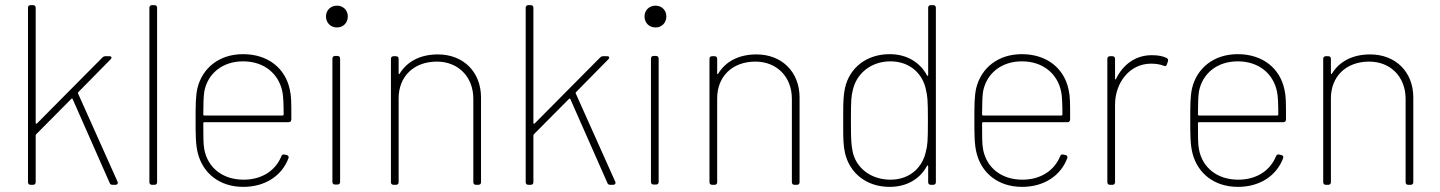

<svg xmlns="http://www.w3.org/2000/svg" viewBox="-20 -720 5611 748"><path d="M99 0H109C115 0 119 -4 119 -10V-192C119 -194 120 -196 121 -197L258 -335C260 -337 262 -336 263 -334L407 -8C409 -2 413 0 418 0H430C435 0 439 -3 439 -8C439 -9 439 -10 438 -12L284 -356C283 -358 284 -360 285 -361L411 -489C417 -495 415 -501 406 -501H391C386 -501 382 -499 379 -496L124 -239C122 -237 119 -238 119 -241V-690C119 -696 115 -700 109 -700H99C93 -700 89 -696 89 -690V-10C89 -4 93 0 99 0Z M572 0H582C588 0 592 -4 592 -10V-690C592 -696 588 -700 582 -700H572C566 -700 562 -696 562 -690V-10C562 -4 566 0 572 0Z M929 -20C846 -20 789 -68 776 -138C772 -156 772 -190 772 -240C772 -243 774 -244 776 -244H1105C1111 -244 1115 -248 1115 -255C1115 -327 1115 -344 1109 -371C1092 -453 1025 -509 927 -509C834 -509 768 -455 749 -376C742 -344 742 -309 742 -252C742 -196 742 -156 751 -122C771 -45 835 8 928 8C1015 8 1079 -37 1104 -104C1106 -110 1103 -115 1097 -116L1088 -118C1082 -119 1078 -117 1076 -111C1054 -57 1002 -20 929 -20ZM927 -481C1010 -481 1066 -432 1080 -363C1084 -346 1085 -311 1085 -274C1085 -271 1083 -270 1081 -270H776C774 -270 772 -271 772 -274C772 -313 773 -346 776 -364C789 -432 845 -481 927 -481Z M1293 -613C1317 -613 1335 -631 1335 -656C1335 -680 1317 -698 1293 -698C1268 -698 1250 -680 1250 -656C1250 -631 1268 -613 1293 -613ZM1285 -1H1295C1301 -1 1305 -5 1305 -11V-492C1305 -498 1301 -502 1295 -502H1285C1279 -502 1275 -498 1275 -492V-11C1275 -5 1279 -1 1285 -1Z M1686 -508C1618 -508 1566 -481 1537 -433C1535 -430 1533 -431 1533 -435V-491C1533 -497 1529 -501 1523 -501H1513C1507 -501 1503 -497 1503 -491V-10C1503 -4 1507 0 1513 0H1523C1529 0 1533 -4 1533 -10V-337C1533 -422 1592 -480 1682 -480C1765 -480 1824 -421 1824 -335V-10C1824 -4 1828 0 1834 0H1844C1850 0 1854 -4 1854 -10V-340C1854 -440 1785 -508 1686 -508Z M2038 0H2048C2054 0 2058 -4 2058 -10V-192C2058 -194 2059 -196 2060 -197L2197 -335C2199 -337 2201 -336 2202 -334L2346 -8C2348 -2 2352 0 2357 0H2369C2374 0 2378 -3 2378 -8C2378 -9 2378 -10 2377 -12L2223 -356C2222 -358 2223 -360 2224 -361L2350 -489C2356 -495 2354 -501 2345 -501H2330C2325 -501 2321 -499 2318 -496L2063 -239C2061 -237 2058 -238 2058 -241V-690C2058 -696 2054 -700 2048 -700H2038C2032 -700 2028 -696 2028 -690V-10C2028 -4 2032 0 2038 0Z M2534 -613C2558 -613 2576 -631 2576 -656C2576 -680 2558 -698 2534 -698C2509 -698 2491 -680 2491 -656C2491 -631 2509 -613 2534 -613ZM2526 -1H2536C2542 -1 2546 -5 2546 -11V-492C2546 -498 2542 -502 2536 -502H2526C2520 -502 2516 -498 2516 -492V-11C2516 -5 2520 -1 2526 -1Z M2927 -508C2859 -508 2807 -481 2778 -433C2776 -430 2774 -431 2774 -435V-491C2774 -497 2770 -501 2764 -501H2754C2748 -501 2744 -497 2744 -491V-10C2744 -4 2748 0 2754 0H2764C2770 0 2774 -4 2774 -10V-337C2774 -422 2833 -480 2923 -480C3006 -480 3065 -421 3065 -335V-10C3065 -4 3069 0 3075 0H3085C3091 0 3095 -4 3095 -10V-340C3095 -440 3026 -508 2927 -508Z M3596 -690V-428C3596 -424 3593 -423 3591 -427C3564 -477 3513 -509 3446 -509C3355 -509 3289 -455 3272 -377C3266 -351 3265 -320 3265 -281C3265 -271 3265 -260 3265 -249C3265 -238 3265 -227 3265 -218C3265 -178 3266 -150 3272 -124C3290 -46 3355 8 3446 8C3513 8 3564 -23 3591 -73C3593 -77 3596 -76 3596 -72V-10C3596 -4 3600 0 3606 0H3616C3622 0 3626 -4 3626 -10V-690C3626 -696 3622 -700 3616 -700H3606C3600 -700 3596 -696 3596 -690ZM3588 -134C3577 -73 3529 -20 3449 -20C3371 -20 3312 -68 3301 -134C3297 -156 3295 -168 3295 -251C3295 -335 3297 -347 3302 -367C3315 -431 3371 -481 3449 -481C3527 -481 3577 -430 3588 -367C3593 -345 3595 -333 3595 -250C3595 -166 3593 -154 3588 -134Z M3963 -20C3880 -20 3823 -68 3810 -138C3806 -156 3806 -190 3806 -240C3806 -243 3808 -244 3810 -244H4139C4145 -244 4149 -248 4149 -255C4149 -327 4149 -344 4143 -371C4126 -453 4059 -509 3961 -509C3868 -509 3802 -455 3783 -376C3776 -344 3776 -309 3776 -252C3776 -196 3776 -156 3785 -122C3805 -45 3869 8 3962 8C4049 8 4113 -37 4138 -104C4140 -110 4137 -115 4131 -116L4122 -118C4116 -119 4112 -117 4110 -111C4088 -57 4036 -20 3963 -20ZM3961 -481C4044 -481 4100 -432 4114 -363C4118 -346 4119 -311 4119 -274C4119 -271 4117 -270 4115 -270H3810C3808 -270 3806 -271 3806 -274C3806 -313 3807 -346 3810 -364C3823 -432 3879 -481 3961 -481Z M4467 -505C4403 -505 4355 -468 4328 -413C4327 -409 4324 -410 4324 -414V-491C4324 -497 4320 -501 4314 -501H4304C4298 -501 4294 -497 4294 -491V-10C4294 -4 4298 0 4304 0H4314C4320 0 4324 -4 4324 -10V-312C4324 -398 4381 -472 4464 -472C4485 -472 4500 -469 4513 -464C4519 -461 4524 -462 4526 -469L4530 -481C4532 -486 4530 -492 4525 -494C4511 -501 4494 -505 4467 -505Z M4804 -20C4721 -20 4664 -68 4651 -138C4647 -156 4647 -190 4647 -240C4647 -243 4649 -244 4651 -244H4980C4986 -244 4990 -248 4990 -255C4990 -327 4990 -344 4984 -371C4967 -453 4900 -509 4802 -509C4709 -509 4643 -455 4624 -376C4617 -344 4617 -309 4617 -252C4617 -196 4617 -156 4626 -122C4646 -45 4710 8 4803 8C4890 8 4954 -37 4979 -104C4981 -110 4978 -115 4972 -116L4963 -118C4957 -119 4953 -117 4951 -111C4929 -57 4877 -20 4804 -20ZM4802 -481C4885 -481 4941 -432 4955 -363C4959 -346 4960 -311 4960 -274C4960 -271 4958 -270 4956 -270H4651C4649 -270 4647 -271 4647 -274C4647 -313 4648 -346 4651 -364C4664 -432 4720 -481 4802 -481Z M5318 -508C5250 -508 5198 -481 5169 -433C5167 -430 5165 -431 5165 -435V-491C5165 -497 5161 -501 5155 -501H5145C5139 -501 5135 -497 5135 -491V-10C5135 -4 5139 0 5145 0H5155C5161 0 5165 -4 5165 -10V-337C5165 -422 5224 -480 5314 -480C5397 -480 5456 -421 5456 -335V-10C5456 -4 5460 0 5466 0H5476C5482 0 5486 -4 5486 -10V-340C5486 -440 5417 -508 5318 -508Z"/></svg>

Font: Barlow Thin
Style: Regular
Weight: 250
Designer: Jeremy Tribby
Foundry: Tribby Type
Version: Version 1.422;hotconv 1.0.109;makeotfexe 2.5.65596